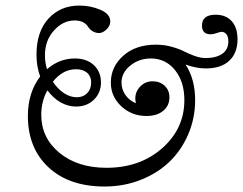

<svg xmlns="http://www.w3.org/2000/svg" viewBox="-20 -620 869 686"><path d="M353.5 46.4Q227.1 46.4 153.3 -22.2Q79.6 -90.8 79.6 -205.6Q79.6 -289.1 123.5 -346.7Q110.4 -381.8 110.4 -424.8Q110.4 -506.8 153.1 -553.5Q195.8 -600.1 263.2 -600.1Q303.7 -600.1 338.9 -585Q374 -569.8 374 -543.5Q374 -527.8 360.6 -514.9Q347.2 -502 334.5 -502Q310.1 -502 294.9 -523.9Q280.8 -546.9 246.6 -546.9Q205.1 -546.9 172.9 -511.2Q140.6 -475.6 140.6 -422.4Q140.6 -396.5 147.9 -372.6Q191.9 -411.1 247.6 -411.1Q290 -411.1 315.4 -387.2Q340.8 -363.3 340.8 -325.2Q340.8 -288.6 315.7 -263.9Q290.5 -239.3 251.5 -239.3Q222.7 -239.3 196 -254.6Q169.4 -270 149.4 -297.4Q127.4 -257.8 127.4 -210Q127.4 -127.4 192.4 -74Q257.3 -20.5 360.4 -20.5Q480 -20.5 559.3 -90.3Q638.7 -160.2 638.7 -262.2Q638.7 -328.1 605.2 -369.6Q571.8 -411.1 519 -411.1Q476.6 -411.1 445.3 -385.5Q414.1 -359.9 414.1 -325.7Q414.1 -300.8 428.2 -280.5Q442.4 -260.3 465.8 -251Q463.4 -259.8 463.4 -268.1Q463.4 -293 481.4 -311.3Q499.5 -329.6 525.4 -329.6Q550.8 -329.6 568.1 -313.7Q585.4 -297.9 585.4 -272Q585.4 -242.7 563.2 -224.1Q541 -205.6 503.4 -205.6Q450.2 -205.6 413.1 -240.5Q376 -275.4 376 -324.7Q376 -381.3 420.4 -420.9Q464.8 -460.4 537.1 -460.4Q566.4 -460.4 593.5 -452.9Q620.6 -445.3 637.5 -436.5Q654.3 -427.7 675.3 -420.2Q696.3 -412.6 714.8 -412.6Q752 -412.6 773.9 -427.7Q795.9 -442.9 795.9 -472.2Q795.9 -489.3 788.8 -497.8Q781.7 -506.3 771.5 -506.3Q766.6 -506.3 754.9 -502Q743.2 -497.6 731.9 -497.6Q701.7 -497.6 701.7 -528.8Q701.7 -567.4 750.5 -567.4Q787.1 -567.4 807.9 -544.4Q828.6 -521.5 828.6 -479.5Q828.6 -430.7 799.3 -403.1Q770 -375.5 714.8 -375.5Q682.1 -375.5 643.1 -389.2Q677.2 -337.4 677.2 -262.2Q677.2 -198.2 653.1 -141.4Q628.9 -84.5 586.7 -43.2Q544.4 -2 483.9 22.2Q423.3 46.4 353.5 46.4ZM254.4 -272.5Q277.3 -272.5 291.5 -287.1Q305.7 -301.8 305.7 -325.2Q305.7 -347.2 291.3 -359.9Q276.9 -372.6 251.5 -372.6Q204.6 -372.6 168.9 -328.1Q185.5 -302.7 208 -287.6Q230.5 -272.5 254.4 -272.5Z"/></svg>

Font: Elstob 14pt
Style: Italic
Weight: 400
Italic angle: -20°
Designer: Peter S. Baker
Version: Version 1.015